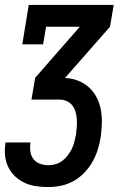

<svg xmlns="http://www.w3.org/2000/svg" viewBox="-20 -550 540 775"><path d="M175 205Q150 205 125.5 201.5Q101 198 79.5 188Q58 178 41 162Q24 146 13.5 124.5Q3 103 0.5 78.5Q-2 54 2 29Q2 28 2 27Q2 26 3 25H103Q103 26 103 26.5Q103 27 103 27Q100 44 102.5 61.5Q105 79 115 92Q125 105 141.5 111Q158 117 175 117Q190 117 205 112.5Q220 108 232.5 98.5Q245 89 254.5 76Q264 63 270.5 49.5Q277 36 280.5 21Q284 6 287 -8Q289 -24 290 -39.5Q291 -55 290 -70Q289 -85 284.5 -99.5Q280 -114 271.5 -125Q263 -136 249 -142Q235 -148 220 -148H107L122 -236L302 -442H166L154 -371H70L96 -530H439L424 -442L243 -236V-235Q271 -234 296 -224Q321 -214 340 -196.5Q359 -179 371 -155Q383 -131 387.5 -105Q392 -79 391 -50.5Q390 -22 386 6Q382 31 374 56Q366 81 352.5 104.5Q339 128 319.5 148Q300 168 276.5 181Q253 194 227 199.5Q201 205 175 205Z"/></svg>

Font: Iosevka Curly Slab SmBdObl
Style: Regular
Weight: 600
Italic angle: -9°
Monospace: yes
Designer: Belleve Invis
Foundry: Belleve Invis
Version: Version 11.0.0; ttfautohint (v1.8.3)